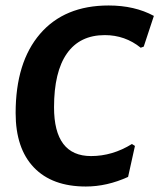

<svg xmlns="http://www.w3.org/2000/svg" viewBox="-20 -671 581 700"><path d="M376 -651Q471 -651 541 -613L504 -501L493 -497Q436 -543 362 -543Q271 -543 224 -476Q177 -409 177 -280Q177 -102 312 -102Q390 -102 461 -146L472 -139L447 -26Q370 9 293 9Q170 9 103.5 -60.5Q37 -130 37 -259Q37 -444 126 -547.5Q215 -651 376 -651Z"/></svg>

Font: Alegreya Sans SC
Style: Bold Italic
Weight: 700
Italic angle: -7°
Designer: Juan Pablo del Peral
Foundry: Huerta Tipografica
Version: Version 2.007